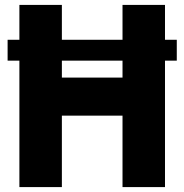

<svg xmlns="http://www.w3.org/2000/svg" viewBox="-20 -762 751 782"><path d="M700 -515H652V0H479V-291H232V0H59V-515H11V-600H59V-742H232V-600H479V-742H652V-600H700ZM479 -515H232V-446H479Z"/></svg>

Font: Exo ExtraBold
Style: Regular
Weight: 800
Designer: Natanael Gama
Foundry: Natanael Gama
Version: Version 1.500